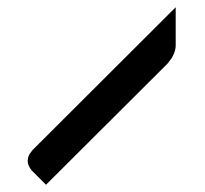

<svg xmlns="http://www.w3.org/2000/svg" viewBox="-20 -752 567 530"><path d="M70 -338 465 -732V-627Q465 -615 459.5 -602.5Q454 -590 448 -584L443 -577L107 -242L67 -282Q56 -296 56.5 -308.5Q57 -321 64 -330Z"/></svg>

Font: ECO
Style: Regular
Weight: 400
Version: Version 1.1